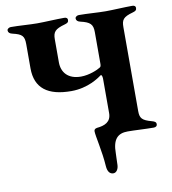

<svg xmlns="http://www.w3.org/2000/svg" viewBox="-92 -735 913 1020"><g transform="rotate(-10 364.0 -225.0)"><path d="M15 -640C15 -629 23 -622 37 -619C89 -607 100 -595 100 -551V-421C100 -313 167 -264 293 -264C384 -264 444 -308 461 -320C464 -323 470 -315 470 -300V-114C470 -66 435 -52 393 -48C381 -46 377 -40 377 -32C377 -7 399 80 404 160C406 191 419 205 437 205C455 205 466 185 466 162C466 139 468 119 468 102C468 26 497 -1 550 -1C588 -1 646 3 690 3C701 3 709 -2 709 -12C709 -24 701 -28 687 -32C635 -46 624 -59 624 -98V-550C624 -590 633 -604 687 -619C701 -623 708 -627 708 -640C708 -649 701 -654 690 -654C646 -654 585 -650 546 -650C505 -650 448 -655 402 -655C393 -655 382 -649 382 -640C382 -629 390 -622 404 -619C456 -607 470 -593 470 -551V-382C470 -372 469 -364 463 -361C448 -351 402 -331 357 -331C287 -331 254 -372 254 -426V-550C254 -590 266 -604 320 -619C334 -623 341 -627 341 -640C341 -649 334 -654 323 -654C279 -654 216 -650 177 -650C137 -650 81 -655 35 -655C26 -655 15 -649 15 -640Z"/></g></svg>

Font: EB Garamond
Style: Bold
Weight: 700
Designer: Georg Duffner and Octavio Pardo
Foundry: Georg Duffner
Version: Version 1.000;PS 001.000;hotconv 1.0.88;makeotf.lib2.5.64775